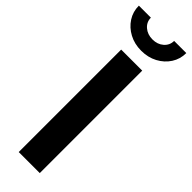

<svg xmlns="http://www.w3.org/2000/svg" viewBox="-342 -955 964 964"><g transform="rotate(45 139.5 -473.0)"><path d="M213.9 -727.5V0H64.5V-727.5ZM139.6 -794.4Q91.8 -794.4 53.7 -814.7Q15.6 -835 -6.6 -869.4Q-28.8 -903.8 -28.8 -946.3H56.6Q56.6 -915.5 80.3 -895Q104 -874.5 139.6 -874.5Q174.8 -874.5 198.2 -895Q221.7 -915.5 221.7 -946.3H308.1Q308.1 -903.8 285.9 -869.4Q263.7 -835 225.6 -814.7Q187.5 -794.4 139.6 -794.4Z"/></g></svg>

Font: Inter 16pt
Style: Bold
Weight: 700
Version: Version 4.001;git-66647c0bb